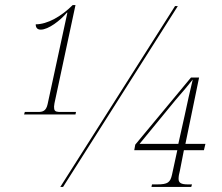

<svg xmlns="http://www.w3.org/2000/svg" viewBox="-20 -738 875 758"><path d="M75 -286H278L280 -296H222C207 -296 196 -296 194 -308C193 -313 193 -320 195 -330L278 -718H267C222 -673 167 -642 121 -642C121 -627 129 -621 141 -621C171 -621 218 -657 244 -688H246L168 -327C162 -299 148 -296 130 -296H78ZM218 0H229L682 -714H671ZM578 0H735L738 -10H722C695 -10 685 -16 685 -32C685 -42 687 -52 690 -63L706 -145H785L791 -170H712L766 -432H734L514 -167L510 -145H680L659 -48C652 -18 643 -10 600 -10H580ZM531 -170 673 -343C698 -371 725 -404 741 -424C732 -389 718 -324 709 -282L684 -170Z"/></svg>

Font: Noto Serif Display Condensed Thin
Style: Italic
Weight: 100
Width: 3
Italic angle: -12°
Designer: Monotype Design Team
Foundry: Monotype Imaging Inc.
Version: Version 2.009